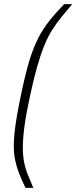

<svg xmlns="http://www.w3.org/2000/svg" viewBox="-20 -763 371 933"><path d="M104 150Q86 113 73.5 81.5Q61 50 54 17Q47 -16 47 -56Q47 -86 51 -122Q55 -158 63 -204Q71 -250 83 -307Q99 -384 114.5 -440Q130 -496 147.5 -538Q165 -580 185.5 -613Q206 -646 232 -677Q258 -708 292 -743H331Q302 -709 278 -679.5Q254 -650 233.5 -617.5Q213 -585 195.5 -542.5Q178 -500 161 -440.5Q144 -381 126 -297Q107 -210 99 -150Q91 -90 91 -47Q91 -5 97.5 27Q104 59 116 87.5Q128 116 142 150Z"/></svg>

Font: Saira SemiCondensed ExtraLight
Style: Italic
Weight: 250
Width: 4
Italic angle: -12°
Designer: Hector Gatti with collaboration of the Omnibus-Type team
Foundry: Omnibus-Type
Version: Version 1.101